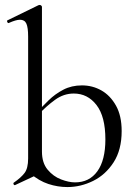

<svg xmlns="http://www.w3.org/2000/svg" viewBox="-20 -745 550 778"><path d="M253 13Q214 13 176 0.5Q138 -12 103 -42L150 -131Q150 -85 173 -57.5Q196 -30 227.5 -18Q259 -6 284 -6Q342 -6 374.5 -51Q407 -96 407 -180Q407 -273 371 -319.5Q335 -366 279 -366Q238 -366 203 -340.5Q168 -315 138 -283L130 -290Q151 -313 177 -338.5Q203 -364 236.5 -381.5Q270 -399 312 -399Q355 -399 391 -378.5Q427 -358 450 -317Q473 -276 473 -214Q473 -138 440.5 -87.5Q408 -37 357.5 -12Q307 13 253 13ZM41 5Q37 6 35 1.5Q33 -3 36 -5Q65 -25 79.5 -44Q94 -63 94 -103V-597Q94 -633 87 -649Q80 -665 61 -665Q45 -665 16 -652Q12 -650 9.5 -656Q7 -662 11 -663L136 -724Q139 -725 141 -725Q144 -725 147 -722.5Q150 -720 150 -717V-46Z"/></svg>

Font: Cormorant Garamond Light
Style: Regular
Weight: 400
Version: Version 4.001